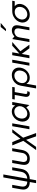

<svg xmlns="http://www.w3.org/2000/svg" viewBox="2158 -3004 1034 5389"><g transform="rotate(-90 2674.5 -309.0)"><path d="M311 188 342 10Q451 10 529.5 -49Q608 -108 630 -234L674 -483H592L548 -233Q537 -171 505.5 -132.5Q474 -94 434 -77.5Q394 -61 355 -61L473 -732H390L272 -61Q132 -61 132 -186Q132 -205 137 -235L181 -483H99L55 -232Q49 -201 49 -173Q49 -84 104 -37Q159 10 260 10L229 188Z M1127 -483 1076 -193Q1066 -137 1025 -99Q984 -61 928 -61Q876 -61 849.5 -88.5Q823 -116 823 -163Q823 -179 826 -195L877 -483H795L748 -218Q741 -174 741 -150Q741 11 917 11Q1021 11 1082.5 -49.5Q1144 -110 1163 -220L1209 -483Z M1475 -252 1383 -481H1289L1416 -171L1158 188H1248L1444 -93L1542 188H1636L1504 -176L1740 -481H1650Z M1908 -482H1827L1742 0H1823Z M2246 -424Q2286 -424 2319 -403.5Q2352 -383 2371 -348Q2390 -313 2390 -272Q2390 -219 2360.5 -169.5Q2331 -120 2282.5 -89.5Q2234 -59 2180 -59Q2116 -59 2078.5 -101.5Q2041 -144 2041 -210Q2041 -223 2045 -251Q2060 -334 2113.5 -379Q2167 -424 2246 -424ZM2506 -482H2424L2409 -397Q2381 -445 2341.5 -469.5Q2302 -494 2244 -494Q2174 -494 2113.5 -460.5Q2053 -427 2012.5 -369Q1972 -311 1960 -241Q1956 -218 1956 -192Q1956 -134 1980 -88Q2004 -42 2049 -15.5Q2094 11 2155 11Q2212 11 2259 -13.5Q2306 -38 2354 -87L2421 0Z M2930 -482 2918 -412H2785L2734 -123Q2732 -115 2732 -100Q2732 -59 2770 -59Q2793 -59 2807 -69L2795 0Q2770 11 2744 11Q2700 11 2675 -15.5Q2650 -42 2650 -88Q2650 -104 2653 -120L2705 -412H2577L2589 -482Z M3387 -242Q3390 -260 3390 -276Q3390 -341 3351.5 -381.5Q3313 -422 3246 -422Q3197 -422 3153.5 -398Q3110 -374 3079.5 -331Q3049 -288 3040 -235Q3037 -217 3037 -201Q3037 -138 3078 -98.5Q3119 -59 3186 -59Q3272 -59 3323.5 -110.5Q3375 -162 3387 -242ZM3262 -494Q3357 -494 3415 -438.5Q3473 -383 3473 -292Q3473 -265 3469 -242Q3456 -173 3416 -115.5Q3376 -58 3315.5 -24Q3255 10 3184 10Q3127 10 3085 -14Q3043 -38 3018 -84L2970 188H2888L2964 -242Q2977 -315 3019.5 -372.5Q3062 -430 3125.5 -462Q3189 -494 3262 -494Z M3693 -482H3612L3527 0H3608Z M3902 -482H3820L3735 0H3817L3855 -216L4014 0H4115L3932 -254L4191 -482H4086L3867 -281Z M4661 -353Q4661 -423 4621 -458Q4581 -493 4516 -493Q4421 -493 4347 -421L4274 -482L4189 0H4271L4320 -280Q4334 -354 4380 -387.5Q4426 -421 4477 -421Q4519 -421 4546.5 -397Q4574 -373 4574 -320Q4574 -300 4570 -280L4521 0H4603L4656 -303Q4661 -333 4661 -353ZM4494 -657H4553L4726 -806H4611Z M5260 -275Q5260 -256 5257 -236Q5245 -168 5201.5 -112Q5158 -56 5092.5 -23Q5027 10 4953 10Q4888 10 4839 -16.5Q4790 -43 4763 -89.5Q4736 -136 4736 -193Q4736 -206 4740 -234Q4751 -297 4794.5 -354Q4838 -411 4907.5 -446.5Q4977 -482 5062 -482H5349L5336 -412H5194Q5228 -388 5244 -352.5Q5260 -317 5260 -275ZM5173 -235Q5176 -255 5176 -273Q5176 -337 5138 -375Q5100 -413 5031 -413Q4979 -413 4935 -389Q4891 -365 4862 -324.5Q4833 -284 4824 -236Q4821 -220 4821 -205Q4821 -165 4839 -131.5Q4857 -98 4890 -78.5Q4923 -59 4966 -59Q5015 -59 5059.5 -82Q5104 -105 5134.5 -145.5Q5165 -186 5173 -235Z"/></g></svg>

Font: Geom Light
Style: Italic
Weight: 300
Italic angle: -10°
Version: Version 1.102